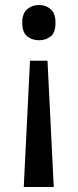

<svg xmlns="http://www.w3.org/2000/svg" viewBox="-20 -566 312 768"><path d="M100 -323H170L195 182H75ZM202 -475Q202 -436 183 -420.5Q164 -405 136 -405Q109 -405 89 -420.5Q69 -436 69 -475Q69 -513 89 -529.5Q109 -546 136 -546Q163 -546 182.5 -529.5Q202 -513 202 -475Z"/></svg>

Font: Noto Sans New Tai Lue Medium
Style: Regular
Weight: 500
Version: Version 2.003